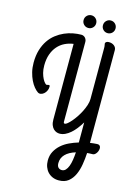

<svg xmlns="http://www.w3.org/2000/svg" viewBox="-170 -940 978 1381"><g transform="rotate(15 319.0 -250.0)"><path d="M559.1 4.9V35.2Q573.2 32.7 586.7 31.7Q600.1 30.8 611.8 29.8Q623.5 29.3 629.6 34.7Q635.7 40 637.2 48.8Q638.7 57.6 636.2 67.9Q633.8 78.1 628.4 87.2Q623 96.2 615.5 102.5Q607.9 108.9 599.1 108.9Q587.9 108.9 577.9 109.4Q567.9 109.9 558.1 110.8Q555.7 154.3 548.6 197.5Q541.5 240.7 525.4 275.6Q509.3 310.5 481.9 332.3Q454.6 354 411.1 354Q385.3 354 364.5 345Q343.8 335.9 329.1 320.1Q314.5 304.2 306.6 282.7Q298.8 261.2 298.8 235.8Q298.8 197.8 314.5 168.5Q330.1 139.2 355.5 116.7Q380.9 94.2 413.6 78.9Q446.3 63.5 481 53.2V42V-96.2Q465.3 -70.3 447.8 -47.6Q430.2 -24.9 410.9 -8.1Q391.6 8.8 371.1 18.3Q350.6 27.8 329.1 27.8Q318.4 27.8 306.4 23.4Q294.4 19 284.4 9Q274.4 -1 267.8 -17.6Q261.2 -34.2 261.2 -59.1V-622.1Q227.5 -617.7 197.5 -603Q167.5 -588.4 145.3 -563Q123 -537.6 110.1 -501.5Q97.2 -465.3 97.2 -418Q97.2 -387.7 103.5 -363.5Q109.9 -339.4 118.7 -322.5Q127.4 -305.7 136.2 -296.4Q145 -287.1 149.9 -287.1Q154.3 -287.1 158.2 -289.1Q162.1 -291 166 -291Q173.8 -291 173.8 -278.8Q173.8 -263.2 166.7 -248.8Q159.7 -234.4 148.9 -225.3Q138.2 -216.3 125.5 -213.9Q112.8 -211.4 102.1 -219.2Q88.9 -228 74 -246.1Q59.1 -264.2 46.6 -289.8Q34.2 -315.4 26.1 -347.7Q18.1 -379.9 18.1 -418Q18.1 -470.7 30.8 -512.5Q43.5 -554.2 64.7 -585.4Q85.9 -616.7 114.3 -638.7Q142.6 -660.6 173.8 -674.3Q205.1 -688 237.3 -694.1Q269.5 -700.2 298.8 -700.2Q306.6 -700.2 314 -697Q321.3 -693.8 326.7 -688.2Q332 -682.6 335.4 -674.8Q338.9 -667 338.9 -658.2V-64.9Q338.9 -55.2 342 -53Q345.2 -50.8 348.1 -50.8Q355.5 -50.8 368.2 -61.3Q380.9 -71.8 395.8 -89.1Q410.6 -106.4 425.8 -129.2Q440.9 -151.9 453.1 -176.3Q465.3 -200.7 473.1 -225.1Q481 -249.5 481 -271V-650.9Q481 -665 479 -671.4Q477.1 -677.7 477.1 -683.1Q477.1 -690.4 484.6 -695.3Q492.2 -700.2 502.9 -700.2Q527.8 -700.2 543.5 -687.3Q559.1 -674.3 559.1 -655.8ZM413.1 276.9Q429.7 276.9 441.4 264.6Q453.1 252.4 460.9 231.7Q468.8 210.9 472.9 183.8Q477.1 156.7 479 127Q429.2 142.1 403.1 169.2Q377 196.3 377 233.9Q377 256.8 387.5 266.8Q397.9 276.9 413.1 276.9ZM286.1 -806.6Q286.1 -826.7 299.8 -840.3Q313.5 -854 333 -854Q352.5 -854 366.2 -840.3Q379.9 -826.7 379.9 -806.6Q379.9 -787.1 366.2 -773.4Q352.5 -759.8 333 -759.8Q313.5 -759.8 299.8 -773.4Q286.1 -787.1 286.1 -806.6ZM430.2 -806.6Q430.2 -826.7 443.8 -840.3Q457.5 -854 477.1 -854Q496.6 -854 510.3 -840.3Q523.9 -826.7 523.9 -806.6Q523.9 -787.1 510.3 -773.4Q496.6 -759.8 477.1 -759.8Q457.5 -759.8 443.8 -773.4Q430.2 -787.1 430.2 -806.6Z"/></g></svg>

Font: Grand Hotel
Style: Regular
Weight: 400
Designer: Brian J. Bonislawsky & Jim Lyles for Astigmatic (AOETI)
Foundry: Astigmatic (AOETI)
Version: Version 001.000